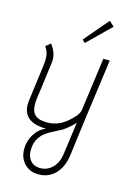

<svg xmlns="http://www.w3.org/2000/svg" viewBox="-148 -814 842 1181"><g transform="rotate(15 273.0 -223.0)"><path d="M94 161Q94 111 120.5 68Q147 25 191 6Q118 6 81 -23.5Q44 -53 44 -110Q44 -118 46 -136L76 -364Q79 -388 79 -406Q79 -431 73.5 -448Q68 -465 56 -483L86 -508Q102 -488 112 -463.5Q122 -439 122 -413Q122 -401 121 -395L89 -155Q87 -143 87 -122Q87 -75 111 -53.5Q135 -32 187 -32Q233 -32 272.5 -52.5Q312 -73 354 -120Q365 -135 370 -145.5Q375 -156 376 -169L421 -500H462L412 -134L378 126Q368 202 325.5 246Q283 290 219 290Q163 290 128.5 254Q94 218 94 161ZM337 128 365 -78Q333 -42 292 -15L233 16Q183 40 159 74.5Q135 109 135 159Q135 200 157.5 225Q180 250 219 250Q265 250 297.5 216.5Q330 183 337 128ZM268 -582 399 -736 431 -707 285 -564Z"/></g></svg>

Font: Bellota Light
Style: Italic
Weight: 300
Italic angle: -7.5°
Designer: Kemie Guaida
Foundry: Kemie Guaida
Version: Version 4.001